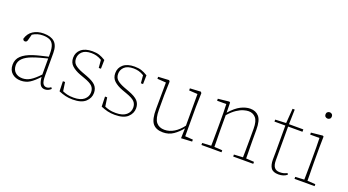

<svg xmlns="http://www.w3.org/2000/svg" viewBox="-53 -1260 3305 1824"><g transform="rotate(20 1600.0 -348.0)"><path d="M425 13Q391 13 375.5 -13Q360 -39 356 -88Q310 -37 270.5 -12Q231 13 180 13Q127 13 92 -17.5Q57 -48 57 -104Q57 -158 95 -194Q133 -230 206 -254Q244 -266 282 -275Q320 -284 355 -292V-324Q355 -380 341.5 -410Q328 -440 301 -451.5Q274 -463 234 -463Q177 -463 131 -433L115 -373Q110 -351 91 -351Q74 -351 69 -370Q85 -426 129 -454.5Q173 -483 236 -483Q309 -483 346 -449Q383 -415 383 -339V-112Q383 -53 396 -32Q409 -11 433 -11Q443 -11 453 -14.5Q463 -18 476 -28L486 -14Q474 -2 458 5.5Q442 13 425 13ZM87 -110Q87 -64 114.5 -38.5Q142 -13 188 -13Q229 -13 267 -36Q305 -59 355 -112V-274Q319 -265 280.5 -254.5Q242 -244 207 -231Q87 -187 87 -110Z M706 13Q665 13 632 5Q599 -3 563 -18L560 -119H582L595 -30Q617 -20 643 -13.5Q669 -7 708 -7Q778 -7 813 -37Q848 -67 848 -111Q848 -148 825.5 -171.5Q803 -195 740 -217L693 -234Q640 -254 607.5 -283.5Q575 -313 575 -362Q575 -416 615 -449.5Q655 -483 728 -483Q769 -483 798 -473.5Q827 -464 861 -443L859 -354H837L830 -433Q802 -450 776.5 -456.5Q751 -463 725 -463Q663 -463 633 -434.5Q603 -406 603 -365Q603 -326 628.5 -303.5Q654 -281 704 -262L755 -243Q822 -218 849 -189Q876 -160 876 -115Q876 -63 835 -25Q794 13 706 13Z M1132 13Q1091 13 1058 5Q1025 -3 989 -18L986 -119H1008L1021 -30Q1043 -20 1069 -13.5Q1095 -7 1134 -7Q1204 -7 1239 -37Q1274 -67 1274 -111Q1274 -148 1251.5 -171.5Q1229 -195 1166 -217L1119 -234Q1066 -254 1033.5 -283.5Q1001 -313 1001 -362Q1001 -416 1041 -449.5Q1081 -483 1154 -483Q1195 -483 1224 -473.5Q1253 -464 1287 -443L1285 -354H1263L1256 -433Q1228 -450 1202.5 -456.5Q1177 -463 1151 -463Q1089 -463 1059 -434.5Q1029 -406 1029 -365Q1029 -326 1054.5 -303.5Q1080 -281 1130 -262L1181 -243Q1248 -218 1275 -189Q1302 -160 1302 -115Q1302 -63 1261 -25Q1220 13 1132 13Z M1618 13Q1548 13 1514.5 -28Q1481 -69 1482 -175L1484 -442L1396 -448V-468L1505 -474L1514 -462L1510 -324V-178Q1510 -87 1539.5 -51Q1569 -15 1623 -15Q1673 -15 1719 -43Q1765 -71 1803 -122V-442L1717 -447V-468L1826 -474L1835 -462L1831 -324V-25L1910 -20V0L1800 6L1803 -95Q1768 -50 1722.5 -18.5Q1677 13 1618 13Z M2004 0V-20L2094 -25Q2095 -51 2095 -84.5Q2095 -118 2095.5 -151Q2096 -184 2096 -210V-259Q2096 -312 2095.5 -360Q2095 -408 2093 -446H2000V-466L2112 -478L2122 -472L2124 -370Q2179 -433 2229 -458Q2279 -483 2324 -483Q2380 -483 2412.5 -445.5Q2445 -408 2445 -314V-210Q2445 -183 2445.5 -149.5Q2446 -116 2446.5 -83.5Q2447 -51 2447 -25L2528 -20V0H2325V-20L2415 -25Q2416 -51 2416 -83.5Q2416 -116 2416.5 -149.5Q2417 -183 2417 -210V-315Q2417 -392 2389 -423.5Q2361 -455 2317 -455Q2296 -455 2266.5 -446.5Q2237 -438 2201 -414.5Q2165 -391 2124 -345V-210Q2124 -184 2124.5 -150.5Q2125 -117 2125.5 -84Q2126 -51 2126 -25L2207 -20V0Z M2786 13Q2731 13 2710 -17Q2689 -47 2689 -103Q2689 -124 2689.5 -139Q2690 -154 2690 -174V-446H2580V-466L2689 -471L2700 -619H2722L2718 -470H2863V-446H2718V-106Q2718 -56 2736 -33.5Q2754 -11 2789 -11Q2814 -11 2830 -15.5Q2846 -20 2865 -29L2872 -15Q2838 13 2786 13Z M2945 0V-20L3035 -25Q3036 -51 3036 -84.5Q3036 -118 3036.5 -151Q3037 -184 3037 -210V-259Q3037 -306 3037 -353Q3037 -400 3035 -446H2941V-466L3057 -478L3067 -472L3065 -356V-210Q3065 -184 3065.5 -150.5Q3066 -117 3066.5 -84Q3067 -51 3067 -25L3148 -20V0ZM3044 -645Q3031 -645 3021.5 -653.5Q3012 -662 3012 -677Q3012 -692 3021.5 -700.5Q3031 -709 3044 -709Q3057 -709 3066.5 -700.5Q3076 -692 3076 -677Q3076 -662 3066.5 -653.5Q3057 -645 3044 -645Z"/></g></svg>

Font: Source Serif Pro ExtraLight
Style: Regular
Weight: 200
Designer: Frank Grießhammer
Foundry: Adobe Systems Incorporated
Version: Version 3.001;hotconv 1.0.111;makeotfexe 2.5.65597